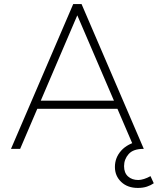

<svg xmlns="http://www.w3.org/2000/svg" viewBox="-20 -732 776 944"><path d="M159 -197 170 -237H554L567 -197ZM720 134 736 169Q722 179 702.5 185.5Q683 192 658 192Q607 192 576 162.5Q545 133 545 89Q545 43 576 8.5Q607 -26 666 -39L642 0L347 -687H373L79 0H34L340 -712H381L687 0H685Q635 0 612.5 25.5Q590 51 590 85Q590 118 609.5 135.5Q629 153 660 153Q672 153 688 148Q704 143 720 134Z"/></svg>

Font: Muli ExtraLight
Style: Regular
Weight: 250
Designer: Vernon Adams
Foundry: Vernon Adams
Version: Version 2.100; ttfautohint (v1.8.1.43-b0c9)